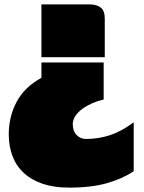

<svg xmlns="http://www.w3.org/2000/svg" viewBox="-20 -772 658 876"><path d="M169 -752H387Q421 -752 439.5 -737.5Q458 -723 458 -688V-511H169ZM169 -487H453V-318Q426 -312 401 -301Q376 -290 356 -275.5Q336 -261 324 -243Q312 -225 312 -206Q312 -174 329.5 -156Q347 -138 372 -138Q430 -138 482.5 -155.5Q535 -173 590 -214V9Q542 42 470.5 63Q399 84 295 84Q226 84 174.5 66.5Q123 49 88.5 17Q54 -15 37 -60Q20 -105 20 -159Q20 -240 56 -307.5Q92 -375 169 -417Z"/></svg>

Font: ChangwonDangamAsac Bold
Style: Regular
Weight: 700
Designer: Choi Chi-young, Lee Youngbeen, Kim Jungjin, Yoon Jihee, Han Dohee
Foundry: YoonDesign Inc.
Version: Version 1.010;Build 20210623